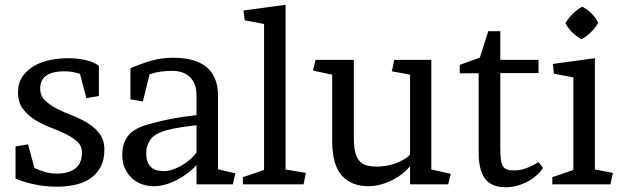

<svg xmlns="http://www.w3.org/2000/svg" viewBox="-20 -770 2603 802"><path d="M44.9 -158.2 97.2 -167 124 -67.9Q149.9 -57.1 169.9 -51Q189.9 -44.9 219.2 -44.9Q264.2 -44.9 292.7 -64.9Q321.3 -85 322.3 -129.9Q323.2 -159.2 303.7 -177.5Q284.2 -195.8 254.2 -210.4Q224.1 -225.1 189.7 -238Q155.3 -251 125.2 -270Q95.2 -289.1 75.2 -315.9Q55.2 -342.8 55.2 -384.8Q55.2 -423.8 74.2 -450.9Q93.3 -478 123 -495.1Q152.8 -512.2 190.4 -519.5Q228 -526.9 264.2 -526.9Q307.1 -526.9 342.5 -517.8Q377.9 -508.8 393.1 -494.1V-369.1L340.8 -359.9L314 -461.9Q296.9 -466.8 283 -469.5Q269 -472.2 245.1 -472.2Q226.1 -472.2 208.5 -468.5Q190.9 -464.8 177.5 -457Q164.1 -449.2 156 -435.1Q147.9 -420.9 147.9 -399.9Q147.9 -370.1 168 -350.6Q188 -331.1 217.5 -315.9Q247.1 -300.8 282 -287.4Q316.9 -273.9 346.4 -255.9Q376 -237.8 396 -211.4Q416 -185.1 416 -145Q416 -101.1 399.4 -71Q382.8 -41 355 -22.9Q327.1 -4.9 291.5 2.4Q255.9 9.8 218.3 9.8Q168.9 9.8 123 0Q77.1 -9.8 44.9 -23.9Z M800.8 0V-81.1Q785.6 -63 764.2 -46.9Q742.7 -30.8 718.8 -18.3Q694.8 -5.9 670.4 1Q646 7.8 624 7.8Q596.7 7.8 572.8 -0.5Q548.8 -8.8 530.8 -25.9Q512.7 -43 501.7 -66.9Q490.7 -90.8 490.7 -123Q490.7 -172.9 516.4 -204.3Q542 -235.8 606.9 -252.9Q655.8 -266.1 701.2 -274.7Q746.6 -283.2 800.8 -289.1V-371.1Q800.8 -398.9 792.7 -418.5Q784.7 -438 770.8 -450.4Q756.8 -462.9 738.3 -468.5Q719.7 -474.1 698.7 -474.1Q675.8 -474.1 651.9 -470.9Q627.9 -467.8 605 -460L576.7 -346.2L524.9 -355V-484.9Q564 -502 608.4 -515.4Q652.8 -528.8 703.6 -528.8Q742.7 -528.8 776.9 -521Q811 -513.2 836.4 -494.6Q861.8 -476.1 876.2 -445.6Q890.6 -415 890.6 -370.1V-63L962.9 -45.9L952.6 0ZM590.8 -130.9Q590.8 -106.9 596.9 -92.5Q603 -78.1 613.5 -69.6Q624 -61 637.5 -58.1Q650.9 -55.2 666 -55.2Q683.6 -55.2 703.6 -62.5Q723.6 -69.8 742.2 -80.8Q760.7 -91.8 776.4 -106Q792 -120.1 800.8 -132.8V-247.1Q769 -243.2 736.8 -238.5Q704.6 -233.9 672.9 -225.1Q626 -211.9 608.4 -187Q590.8 -162.1 590.8 -130.9Z M1172.9 -62 1257.8 -47.9 1248 0H994.6V-29.8L1083 -60.1V-669.9L1002 -685.1L997.1 -726.1L1172.9 -750Z M1367.7 -458 1287.6 -475.1 1297.9 -520H1458V-195.8Q1458 -158.2 1463.9 -134.5Q1469.7 -110.8 1481.7 -97.4Q1493.7 -84 1511.7 -79.1Q1529.8 -74.2 1553.7 -74.2Q1573.7 -74.2 1594.2 -77.6Q1614.7 -81.1 1633.3 -88.1Q1651.9 -95.2 1667.2 -104Q1682.6 -112.8 1692.9 -125V-458L1616.7 -472.2L1627 -520H1781.7V-62L1862.8 -43.9L1852.1 0H1692.9V-76.2Q1675.8 -55.2 1654.3 -39.6Q1632.8 -23.9 1609.9 -13.4Q1586.9 -2.9 1564 2.4Q1541 7.8 1520 7.8Q1447.8 7.8 1408.2 -36.1Q1368.7 -80.1 1367.7 -175.8Z M2248.5 -68.8Q2225.6 -33.2 2181.6 -10.5Q2137.7 12.2 2092.8 12.2Q2059.6 12.2 2037.6 1.7Q2015.6 -8.8 2003.2 -27.8Q1990.7 -46.9 1985.1 -73Q1979.5 -99.1 1979.5 -128.9V-463.9H1900.4V-499L1984.4 -529.3L2019.5 -639.6H2069.8V-520H2229.5V-464.8H2069.8V-152.8Q2069.8 -126 2071.8 -107.4Q2073.7 -88.9 2079.6 -77.9Q2085.4 -66.9 2096.9 -62.5Q2108.4 -58.1 2127.4 -58.1Q2150.4 -58.1 2174.6 -66.2Q2198.7 -74.2 2229.5 -92.8Z M2464.8 -62 2540 -47.9 2529.8 0H2287.1V-29.8L2375 -60.1V-446.8L2293.9 -461.9L2289.1 -502.9L2464.8 -526.9ZM2341.8 -672.9Q2367.2 -716.8 2412.1 -742.2Q2456.1 -719.2 2479 -674.8Q2453.1 -630.9 2409.2 -606Q2388.2 -617.2 2370.6 -634.5Q2353 -651.9 2341.8 -672.9Z"/></svg>

Font: Brawler
Style: Regular
Weight: 400
Version: Version 1.000